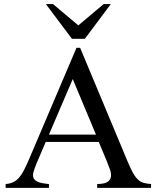

<svg xmlns="http://www.w3.org/2000/svg" viewBox="-20 -909 759 929"><path d="M450.2 0V-18.6Q484.9 -19 499.5 -28.6Q514.2 -38.1 516.6 -53.2Q519 -68.4 512.5 -87.6Q505.9 -106.9 497.6 -127L458 -222.2H201.2L156.2 -116.7Q147 -94.2 142.1 -77.1Q137.2 -60.1 142.3 -47.9Q147.5 -35.6 164.8 -28.6Q182.1 -21.5 216.8 -18.6V0H7.3V-18.6Q28.3 -20 43.9 -27.6Q59.6 -35.2 72 -49.3Q84.5 -63.5 95.2 -84.2Q106 -105 117.7 -131.8L350.1 -677.7H367.7L597.7 -127Q612.3 -92.3 624 -71.5Q635.7 -50.8 648.2 -39.6Q660.6 -28.3 675.5 -24.2Q690.4 -20 710.9 -18.6V0ZM332 -526.4 216.8 -257.8H444.3ZM390.6 -721.2H328.1L202.1 -889.2H236.8L358.9 -786.1L481.4 -889.2H516.1Z"/></svg>

Font: Doulos SIL Viet
Style: Regular
Weight: 400
Designer: Walt Agee, Victor Gaultney, Peter Martin, Debbi Hosken, Becca Hirsbrunner
Foundry: SIL International
Version: Version 5.000